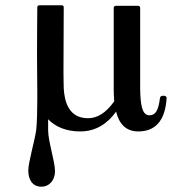

<svg xmlns="http://www.w3.org/2000/svg" viewBox="-20 -483 664 726"><path d="M598 -121C591 -121 586 -119 585 -113C579 -65 568 -47 545 -47C518 -47 511 -84 510 -147V-453C510 -458 507 -461 502 -461H418C413 -461 410 -458 410 -453V-142C410 -127 411 -113 412 -100C380 -55 347 -36 313 -36C242 -36 224 -95 221 -149C221 -160 220 -183 220 -211L221 -455C221 -461 218 -463 213 -463H129C124 -463 121 -460 121 -455C121 -431 120 -354 120 -281C120 -225 121 -169 121 -140V-105C121 -68 120 -20 117 8C112 47 87 130 87 162C87 194 101 223 137 223C165 223 188 200 188 164C188 128 162 51 162 10V-32C190 -3 231 14 283 14C343 14 387 -16 419 -61C430 -16 455 14 503 14C578 14 606 -41 610 -113C610 -119 604 -121 598 -121Z"/></svg>

Font: Shippori Mincho OTF SemiBold
Style: Regular
Weight: 600
Designer: FONTDASU
Foundry: FONTDASU / Google Inc. / but / Adobe
Version: Version 3.300;hotconv 1.0.109;makeotfexe 2.5.65596